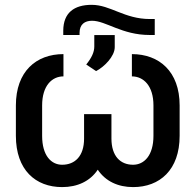

<svg xmlns="http://www.w3.org/2000/svg" viewBox="-20 -757 800 787"><path d="M520.6 -535.2V-443.9C568.2 -443.9 609 -405.5 609 -324.9V-200.3C609 -118.6 570 -81.7 525.6 -81.7C473 -81.7 437.1 -117.2 436.8 -188.6V-289.1H324.6V-188.6C324.6 -117.2 287.3 -81.7 234.7 -81.7C190.3 -81.7 152.7 -118.6 152.7 -200.3V-324.9C152.7 -405.5 192.8 -443.9 240.1 -443.9V-535.2C127.8 -535.2 45.1 -463.8 45.1 -324.9V-200.3C45.1 -60.4 125.7 9.9 234.7 9.9C296.9 9.9 349.1 -13.8 380.7 -61.4C412.6 -13.8 464.1 9.9 525.6 9.9C634.6 9.9 716.3 -60.4 716.3 -200.3V-324.9C716.3 -464.1 632.5 -535.2 520.6 -535.2ZM239.3 -613.6H306.1V-622.2C306.1 -657.7 327.8 -671.9 357.2 -671.9C414.1 -671.9 479.8 -613.6 593 -613.6H614.3V-679H594.5C489.7 -679 432.9 -737.2 355.8 -737.2C283.7 -737.2 239.7 -704.5 239.3 -631.7ZM333.5 -492.5 373.9 -465.6C407 -482.6 450.3 -525.9 450.3 -563.6V-613.3H366.5V-566.4C366.5 -542.6 355.1 -519.5 333.5 -492.5Z"/></svg>

Font: Magic Ui Pro Medium
Style: Regular
Weight: 500
Designer: Stefan Endress, Andreas Faust
Version: Version 1.000;FEAKit 1.0